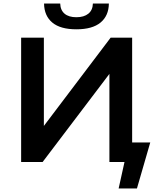

<svg xmlns="http://www.w3.org/2000/svg" viewBox="-20 -912 896 1081"><path d="M99 0V-700H227V-203L603 -700H724V0H596V-496L220 0ZM410 -747Q320 -747 274.5 -785Q229 -823 228 -892H319Q320 -855 343.5 -835Q367 -815 410 -815Q453 -815 477.5 -835Q502 -855 503 -892H593Q592 -823 546 -785Q500 -747 410 -747ZM648 149 688 -32 736 0H596V-110H826L751 149Z"/></svg>

Font: MOST Montserrat SemiBold
Style: Regular
Weight: 600
Designer: Julieta Ulanovsky
Foundry: Julieta Ulanovsky
Version: Version 8.000;March 11, 2024;FontCreator 15.0.0.2926 64-bit